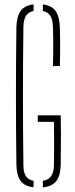

<svg xmlns="http://www.w3.org/2000/svg" viewBox="-20 -824 330 849"><path d="M128.5 4Q88.5 -0.5 71 -24.2Q53.5 -48 52.5 -96.5Q51.5 -176.5 51 -251.5Q50.5 -326.5 50.5 -399.8Q50.5 -473 51 -548Q51.5 -623 52.5 -703Q54 -752 71.5 -776Q89 -800 128.5 -804.5V-775.5Q105.5 -771 95 -754.2Q84.5 -737.5 83.5 -706Q82.5 -625 82 -549.2Q81.5 -473.5 81.5 -400Q81.5 -326.5 82 -250.8Q82.5 -175 83.5 -94Q83.5 -63 94 -46Q104.5 -29 128.5 -24.5ZM169.5 4.5V-24.5Q194.5 -28.5 206.2 -45.2Q218 -62 218.5 -94Q219 -127.5 219.2 -158.5Q219.5 -189.5 219.2 -220.5Q219 -251.5 218.5 -285H147V-314H248.5Q249.5 -278.5 249.5 -227.8Q249.5 -177 248.5 -96.5Q247.5 -47.5 229 -23.5Q210.5 0.5 169.5 4.5ZM214 -532Q215.5 -578 215.5 -619.2Q215.5 -660.5 214 -706Q213 -737.5 202.5 -754.2Q192 -771 169.5 -775.5V-804.5Q207.5 -800 225.2 -776Q243 -752 244.5 -703.5Q246 -658.5 246 -618.2Q246 -578 244.5 -532Z"/></svg>

Font: Big Shoulders Stencil Display ExtraLight
Style: Regular
Weight: 250
Designer: Patric King
Foundry: XO Type Co
Version: Version 2.001